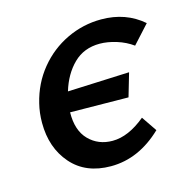

<svg xmlns="http://www.w3.org/2000/svg" viewBox="-73 -496 562 573"><g transform="rotate(-15 208.0 -209.5)"><path d="M136 -243 327 -251 306 -179 126 -181Q125 -125 154 -95.5Q183 -66 227 -66Q276 -66 329 -110L361 -63Q289 6 203 6Q125 6 81 -44.5Q37 -95 37 -172Q37 -203 44 -231Q58 -289 94 -333Q130 -377 180.5 -401Q231 -425 287 -425Q363 -425 416 -379L365 -323Q343 -339 315.5 -347.5Q288 -356 264 -356Q215 -356 183 -324.5Q151 -293 136 -243Z"/></g></svg>

Font: Ysabeau Semibold
Style: Italic
Weight: 600
Italic angle: -12°
Designer: Christian Thalmann (Catharsis Fonts)
Version: Version 0.003